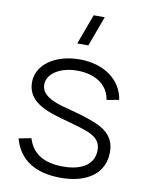

<svg xmlns="http://www.w3.org/2000/svg" viewBox="-87 -834 695 911"><g transform="rotate(10 260.0 -379.0)"><path d="M289.5 -627.5 343 -772.5H289.5L236 -627.5ZM269.5 14C399 14 478.5 -46.5 478.5 -145.5C478.5 -205.5 449.5 -245 380.5 -273C351 -285 310.5 -298 269 -308.5C209 -324.5 115.5 -343.5 115.5 -408.5C115.5 -462 178.5 -500.5 258.5 -500.5C348 -500.5 409 -458 419.5 -387.5L478.5 -398.5C464.5 -492.5 379 -555 262 -555C142 -555 56.5 -493.5 56.5 -409C56.5 -307.5 164 -280 259 -254.5C300 -243.5 336 -232 356.5 -224C404.5 -204 419 -179 419 -145C419 -78.5 363.5 -40.5 270 -40.5C179 -40.5 121.5 -75 100 -147L40 -135.5C68 -34.5 147 14 269.5 14Z"/></g></svg>

Font: Vela Sans Light
Style: Regular
Weight: 300
Designer: Principal design: Mikhail Sharanda - project Manrope.
Design modification: Ravid Balaliev
Foundry: Mikhail Sharanda
Version: Version 1.001